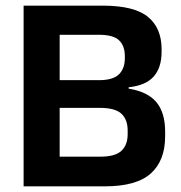

<svg xmlns="http://www.w3.org/2000/svg" viewBox="-20 -659 640 679"><path d="M156.5 0V-105H335.5Q387.5 -105 409.5 -125.8Q431.5 -146.5 431.5 -185V-197Q431.5 -236.5 409.2 -257Q387 -277.5 333 -277.5H155V-375.5H330Q379.5 -375.5 400.5 -396Q421.5 -416.5 421.5 -453.5V-460Q421.5 -497 401 -516.5Q380.5 -536 330 -536H154V-639H343.5Q454.5 -639 503 -599.5Q551.5 -560 551.5 -485V-476.5Q551.5 -419.5 523.2 -388Q495 -356.5 435 -350.5V-345.5Q502.5 -334.5 533.2 -297.5Q564 -260.5 564 -193.5V-177Q564 -91 513.2 -45.5Q462.5 0 350.5 0ZM63.5 0V-639H191V0Z"/></svg>

Font: Anek Latin Medium SemiBold
Style: Regular
Weight: 600
Version: Version 1.003